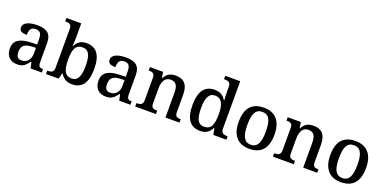

<svg xmlns="http://www.w3.org/2000/svg" viewBox="-10 -1598 4904 2445"><g transform="rotate(20 2442.0 -375.0)"><path d="M204 10C285 10 315 -25 358 -80H366L384 0H536V-46H532C487 -46 471 -62 471 -117V-375C471 -501 407 -547 279 -547C175 -547 90 -519 90 -449C90 -402 125 -385 192 -385C192 -447 207 -493 275 -493C348 -493 358 -444 358 -373V-315L275 -312C123 -307 48 -258 48 -151C48 -41 115 10 204 10ZM238 -56C188 -56 165 -86 165 -146C165 -222 198 -262 300 -267L358 -270V-191C358 -108 311 -56 238 -56Z M944 10C1076 10 1148 -76 1148 -269C1148 -462 1077 -547 945 -547C868 -547 823 -510 793 -453H788C791 -478 794 -547 794 -580V-760H593V-714H599C643 -714 680 -705 680 -647V-117C680 -55 643 -46 600 -46H593V0H763L784 -78H791C820 -26 867 10 944 10ZM919 -58C823 -58 794 -133 794 -269C794 -411 823 -479 918 -479C1000 -479 1032 -410 1032 -270C1032 -133 1000 -58 919 -58Z M1405 10C1486 10 1516 -25 1559 -80H1567L1585 0H1737V-46H1733C1688 -46 1672 -62 1672 -117V-375C1672 -501 1608 -547 1480 -547C1376 -547 1291 -519 1291 -449C1291 -402 1326 -385 1393 -385C1393 -447 1408 -493 1476 -493C1549 -493 1559 -444 1559 -373V-315L1476 -312C1324 -307 1249 -258 1249 -151C1249 -41 1316 10 1405 10ZM1439 -56C1389 -56 1366 -86 1366 -146C1366 -222 1399 -262 1501 -267L1559 -270V-191C1559 -108 1512 -56 1439 -56Z M1801 0H2083V-46H2079C2035 -46 2001 -54 2001 -112V-316C2001 -401 2028 -476 2111 -476C2185 -476 2211 -426 2211 -340V0H2401V-46H2397C2352 -46 2324 -55 2324 -117V-352C2324 -488 2262 -547 2157 -547C2094 -547 2043 -533 2002 -458H1997L1984 -536H1806V-490H1811C1855 -490 1888 -481 1888 -423V-117C1888 -55 1852 -46 1807 -46H1801Z M2684 10C2762 10 2807 -27 2837 -86H2843L2860 0H3037V-46H3030C2986 -46 2948 -55 2948 -114V-760H2745V-714H2753C2797 -714 2835 -706 2835 -648V-575C2835 -543 2837 -496 2841 -461H2835C2806 -511 2760 -547 2683 -547C2552 -547 2480 -460 2480 -267C2480 -75 2552 10 2684 10ZM2710 -58C2628 -58 2596 -127 2596 -267C2596 -404 2628 -479 2709 -479C2805 -479 2835 -404 2835 -268C2835 -126 2805 -58 2710 -58Z M3347 10C3507 10 3591 -81 3591 -269C3591 -457 3499 -547 3350 -547C3189 -547 3106 -457 3106 -269C3106 -81 3198 10 3347 10ZM3349 -46C3257 -46 3223 -123 3223 -269C3223 -416 3256 -490 3348 -490C3440 -490 3474 -416 3474 -269C3474 -123 3441 -46 3349 -46Z M3668 0H3950V-46H3946C3902 -46 3868 -54 3868 -112V-316C3868 -401 3895 -476 3978 -476C4052 -476 4078 -426 4078 -340V0H4268V-46H4264C4219 -46 4191 -55 4191 -117V-352C4191 -488 4129 -547 4024 -547C3961 -547 3910 -533 3869 -458H3864L3851 -536H3673V-490H3678C3722 -490 3755 -481 3755 -423V-117C3755 -55 3719 -46 3674 -46H3668Z M4588 10C4748 10 4832 -81 4832 -269C4832 -457 4740 -547 4591 -547C4430 -547 4347 -457 4347 -269C4347 -81 4439 10 4588 10ZM4590 -46C4498 -46 4464 -123 4464 -269C4464 -416 4497 -490 4589 -490C4681 -490 4715 -416 4715 -269C4715 -123 4682 -46 4590 -46Z"/></g></svg>

Font: Noto Naskh Arabic UI Medium
Style: Regular
Weight: 500
Designer: Monotype Design Team, David Williams, Mohamad Dakak and Nizar Qandah
Foundry: Monotype Imaging Inc.
Version: Version 2.014